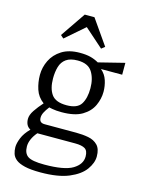

<svg xmlns="http://www.w3.org/2000/svg" viewBox="-130 -779 769 1032"><g transform="rotate(15 254.5 -263.5)"><path d="M199 177Q144 177 111 169Q78 161 61.5 147.5Q45 134 39.5 116.5Q34 99 34 80Q34 59 46 29Q58 -1 88 -31Q73 -39 66.5 -52.5Q60 -66 60 -84Q60 -106 77.5 -132Q95 -158 120 -186Q86 -211 73.5 -249.5Q61 -288 61 -329Q61 -371 80 -410Q99 -449 138.5 -474Q178 -499 239 -499Q273 -499 297 -493Q321 -487 344 -474L488 -510V-444H370Q395 -423 405 -392Q415 -361 415 -329Q415 -290 397.5 -252Q380 -214 339 -189.5Q298 -165 225 -165Q194 -165 173.5 -169Q153 -173 155 -173Q139 -152 131.5 -137Q124 -122 124 -108Q124 -93 131.5 -86Q139 -79 155 -79H330Q366 -79 398 -73Q430 -67 450 -46.5Q470 -26 470 16Q470 52 443 89.5Q416 127 356.5 152Q297 177 199 177ZM208 131Q320 131 366 103Q412 75 412 32Q412 0 394.5 -11Q377 -22 339 -22H129Q111 -1 102 20Q93 41 93 60Q93 99 116.5 115Q140 131 208 131ZM241 -208Q301 -208 321.5 -241Q342 -274 342 -329Q342 -383 319 -419.5Q296 -456 238 -456Q197 -456 174 -439.5Q151 -423 142.5 -394Q134 -365 134 -329Q134 -273 157 -240.5Q180 -208 241 -208ZM132 -550 115 -565 210 -704H264L361 -565L342 -550L238 -642Z"/></g></svg>

Font: Manuale Light
Style: Regular
Weight: 300
Designer: Eduardo Tunni / Pablo Cosgaya
Foundry: Eduardo Tunni / Pablo Cosgaya
Version: Version 1.002